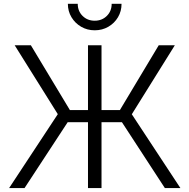

<svg xmlns="http://www.w3.org/2000/svg" viewBox="-20 -958 965 978"><path d="M497.1 -727.5V0H428.2V-727.5ZM26.4 0 274.4 -376.5 54.7 -727.5H137.2L335.9 -397.5H590.8L788.6 -727.5H870.6L651.4 -376L898.9 0H819.8L601.1 -335.4H324.7L105 0ZM462.4 -803.7Q424.3 -803.7 393.3 -821.8Q362.3 -839.8 344 -870.4Q325.7 -900.9 325.7 -938.5H376Q376 -901.4 400.6 -877Q425.3 -852.5 462.4 -852.5Q499.5 -852.5 524.2 -877Q548.8 -901.4 548.8 -938.5H599.1Q599.1 -900.9 581.1 -870.4Q563 -839.8 532 -821.8Q501 -803.7 462.4 -803.7Z"/></svg>

Font: Inter 17pt Light
Style: Regular
Weight: 300
Version: Version 4.001;git-66647c0bb